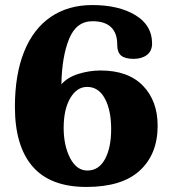

<svg xmlns="http://www.w3.org/2000/svg" viewBox="-20 -730 684 760"><path d="M39 -307Q39 -435 75.5 -525.5Q112 -616 181 -663Q250 -710 345 -710Q450 -710 516 -670Q582 -630 582 -558Q582 -528 561.5 -512.5Q541 -497 509 -497Q475 -497 459.5 -510Q444 -523 444 -554Q444 -599 419.5 -622.5Q395 -646 346 -646Q282 -646 253.5 -576Q225 -506 223 -396Q247 -424 290.5 -437.5Q334 -451 378 -451Q487 -451 545.5 -391Q604 -331 604 -232Q604 -120 533.5 -55Q463 10 322 10Q179 10 109 -71Q39 -152 39 -307ZM420 -219Q420 -294 395 -340Q370 -386 325 -386Q284 -386 258 -341.5Q232 -297 232 -224Q232 -154 257.5 -104.5Q283 -55 326 -55Q371 -55 395.5 -100Q420 -145 420 -219Z"/></svg>

Font: Taviraj
Style: Bold
Weight: 700
Designer: Katatrad Team
Foundry: CadsonDemak
Version: Version 1.001